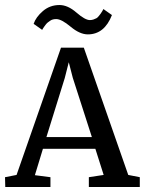

<svg xmlns="http://www.w3.org/2000/svg" viewBox="-32 -745 577 765"><path d="M318 -608Q286 -608 249.5 -638.5Q213 -669 192 -669Q185 -669 179 -667.5Q173 -666 168 -662.5Q163 -659 159 -656Q155 -653 151 -648Q147 -643 145 -640Q143 -637 139.5 -632Q136 -627 136 -626L102 -650Q111 -677 139 -701Q167 -725 205 -725Q238 -725 272.5 -695Q307 -665 326 -665Q334 -665 341 -667.5Q348 -670 352.5 -672.5Q357 -675 362 -681.5Q367 -688 369 -690.5Q371 -693 375.5 -700.5Q380 -708 380 -709L414 -685Q384 -608 318 -608ZM-11 0 -12 -39 34 -48 211 -555H302L479 -48L525 -39V0H322V-39L381 -48L348 -152H139L107 -47L169 -39V0ZM226 -434 153 -199H334L258 -435L242 -497Z"/></svg>

Font: Aikya Medium
Style: Regular
Weight: 500
Designer: Neelakash Kshetrimayum (Latin subset based on Merriweather by Eben Sorkin)
Foundry: Brand New Type
Version: Version 1.00 b005